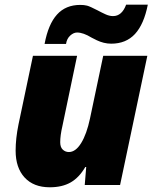

<svg xmlns="http://www.w3.org/2000/svg" viewBox="-20 -792 662 822"><path d="M237.8 -183.1Q237.8 -161.6 248.8 -151.4Q259.8 -141.1 274.9 -141.1Q303.7 -141.1 327.4 -179.4Q351.1 -217.8 365.2 -284.2L421.9 -553.2H610.8L494.1 0H342.8L349.1 -77.1H345.2Q318.8 -31.7 282.5 -11Q246.1 9.8 192.9 9.8Q124 9.8 85.4 -32Q46.9 -73.7 46.9 -147Q46.9 -198.7 59.1 -258.8L121.1 -553.2H310.1L247.1 -252Q237.8 -211.9 237.8 -183.1ZM456.1 -605Q439.9 -605 424.3 -608.9Q408.7 -612.8 394.5 -619.6Q380.4 -626.5 372.1 -630.9Q336.4 -652.8 310.1 -652.8Q294.9 -652.8 280.5 -639.6Q266.1 -626.5 262.7 -604H170.9Q186.5 -688 223.9 -729.5Q261.2 -771 323.7 -771Q340.3 -771 352.8 -767.8Q365.2 -764.6 398.9 -747.1Q414.1 -738.8 431.2 -731Q448.2 -723.1 463.9 -723.1Q502 -723.1 520 -772H612.8Q596.2 -688 557.9 -646.5Q519.5 -605 456.1 -605Z"/></svg>

Font: Open Sans Extrabold
Style: Italic
Weight: 800
Italic angle: -12°
Foundry: Ascender Corporation
Version: Version 1.10